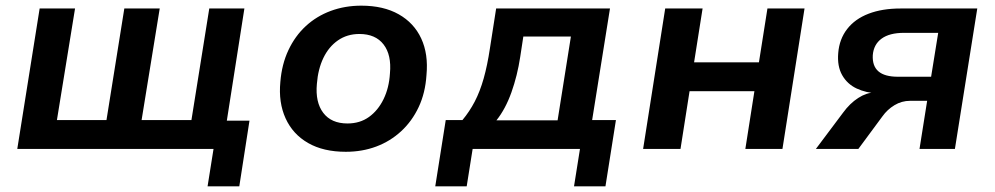

<svg xmlns="http://www.w3.org/2000/svg" viewBox="-20 -526 3512 678"><path d="M713 132 734 0H41L120 -496H245L181 -102H356L419 -496H544L480 -102H656L719 -496H843L781 -100H861L825 132Z M1201 10Q1122 10 1068 -21Q1014 -52 988.5 -108Q963 -164 970 -237Q975 -299 998.5 -349Q1022 -399 1060 -434Q1098 -469 1148 -487.5Q1198 -506 1256 -506Q1334 -506 1388 -475.5Q1442 -445 1467.5 -390Q1493 -335 1486 -261Q1482 -198 1458.5 -148Q1435 -98 1396.5 -62.5Q1358 -27 1308.5 -8.5Q1259 10 1201 10ZM1207 -90Q1251 -90 1283 -113Q1315 -136 1334.5 -176Q1354 -216 1357 -267Q1363 -332 1334.5 -369Q1306 -406 1249 -406Q1206 -406 1173.5 -383.5Q1141 -361 1122 -321.5Q1103 -282 1099 -230Q1093 -165 1121.5 -127.5Q1150 -90 1207 -90Z M1517 132 1554 -102H1613Q1638 -132 1656.5 -167.5Q1675 -203 1688 -249Q1701 -295 1710 -355L1732 -496H2134L2071 -102H2155L2118 132H2007L2028 0H1649L1628 132ZM1733 -101H1949L1996 -397H1828L1817 -325Q1807 -259 1786 -200Q1765 -141 1733 -101Z M2251 0 2329 -496H2461L2431 -306H2660L2690 -496H2821L2743 0H2612L2644 -204H2415L2383 0Z M2861 0 2957 -128Q2981 -161 3010.5 -180Q3040 -199 3067 -199H3080V-196Q3038 -198 3005 -213.5Q2972 -229 2954 -260.5Q2936 -292 2940 -339Q2944 -388 2971.5 -423.5Q2999 -459 3047 -477.5Q3095 -496 3160 -496H3431L3352 0H3227L3254 -170H3194Q3164 -170 3138.5 -154.5Q3113 -139 3096 -115L3011 0ZM3151 -255H3268L3293 -410H3172Q3121 -410 3093 -389.5Q3065 -369 3062 -331Q3060 -293 3082 -274Q3104 -255 3151 -255Z"/></svg>

Font: Nunito Sans 9pt
Style: Bold Italic
Weight: 700
Italic angle: -9°
Version: Version 3.101;gftools[0.9.27]